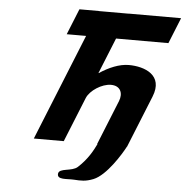

<svg xmlns="http://www.w3.org/2000/svg" viewBox="-61 -792 1019 1057"><g transform="rotate(5 448.5 -263.5)"><path d="M442 -732.7H334.9L277.2 -589.9H384.3L146.8 -2.1H312.3L411.9 -248.6C429.4 -292 494.8 -333.6 544.4 -333.6C597.7 -333.6 613.6 -292 596.1 -248.6L496.5 -2.1H498.6C482 31.9 455.5 83.7 402.2 132.2C370.9 161.1 300.4 145.8 296.4 178.9C292.3 214.6 347.9 201.9 387.1 204.4C425.3 207 451.3 208.2 493.2 191.7C564.4 163.6 640.1 38.7 661.3 -2.1H662L778 -289.4C827.2 -411 720.8 -450.9 632.9 -450.9C580.6 -450.9 522.9 -426.3 471.8 -392.3H469.9L549.8 -589.9H839.1L896.8 -732.7H607.5L607.3 -732.3H441.8Z"/></g></svg>

Font: Hussar
Style: BdWideOblFour
Weight: 700
Foundry: Cannot Into Space Fonts
Version: Version 2.00